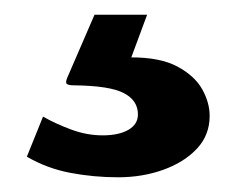

<svg xmlns="http://www.w3.org/2000/svg" viewBox="-20 -25 332 261"><path d="M265 132.5Q265 158.5 247.8 177Q230.5 195.5 202 205.8Q173.5 216 140.5 216Q107.5 216 75.8 210Q44 204 16.5 188L38.5 133.5Q55 143 76.5 151Q98 159 119.5 159Q141.5 159 154.5 151.5Q167.5 144 167.5 130.5Q167.5 111.5 148.2 101.5Q129 91.5 80.5 91Q73.5 91 71 89.2Q68.5 87.5 71.5 80.5L108.5 -5H180L158.5 53Q198 53 221.2 65.5Q244.5 78 254.8 96.2Q265 114.5 265 132.5Z"/></svg>

Font: Public Sans Thin ExtraBold
Style: Regular
Weight: 800
Version: Version 1.007